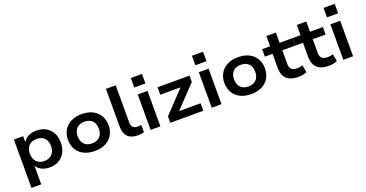

<svg xmlns="http://www.w3.org/2000/svg" viewBox="-39 -1530 4784 2513"><g transform="rotate(-20 2353.0 -273.5)"><path d="M81 180V-494H210V-394H204Q224 -446 276 -475Q328 -504 397 -504Q473 -504 528.5 -471.5Q584 -439 614.5 -382Q645 -325 645 -247Q645 -171 615 -113Q585 -55 530 -22.5Q475 10 398 10Q329 10 279.5 -19Q230 -48 209 -95H217V180ZM362 -93Q431 -93 470 -134.5Q509 -176 509 -248Q509 -320 470 -360Q431 -400 362 -400Q293 -400 253.5 -360Q214 -320 214 -248Q214 -176 253.5 -134.5Q293 -93 362 -93Z M1028 10Q940 10 876.5 -22Q813 -54 779 -112.5Q745 -171 745 -247Q745 -324 779 -381.5Q813 -439 876.5 -471.5Q940 -504 1027 -504Q1115 -504 1178.5 -471.5Q1242 -439 1276 -381.5Q1310 -324 1310 -247Q1310 -171 1276 -112.5Q1242 -54 1178.5 -22Q1115 10 1028 10ZM1027 -96Q1097 -96 1136 -136.5Q1175 -177 1175 -248Q1175 -319 1136 -358.5Q1097 -398 1027 -398Q958 -398 919 -358.5Q880 -319 880 -248Q880 -177 919 -136.5Q958 -96 1027 -96Z M1628 10Q1534 10 1487 -38Q1440 -86 1440 -176V-705H1576V-185Q1576 -158 1585.5 -138Q1595 -118 1614 -108.5Q1633 -99 1660 -99Q1673 -99 1687 -100Q1701 -101 1712 -104L1714 -1Q1693 4 1672.5 7Q1652 10 1628 10Z M1795 -595V-727H1950V-595ZM1806 0V-494H1942V0Z M2080 0V-89L2400 -427L2402 -390H2082V-494H2527V-406L2204 -66L2203 -104H2540V0Z M2646 -595V-727H2801V-595ZM2657 0V-494H2793V0Z M3206 10Q3118 10 3054.5 -22Q2991 -54 2957 -112.5Q2923 -171 2923 -247Q2923 -324 2957 -381.5Q2991 -439 3054.5 -471.5Q3118 -504 3205 -504Q3293 -504 3356.5 -471.5Q3420 -439 3454 -381.5Q3488 -324 3488 -247Q3488 -171 3454 -112.5Q3420 -54 3356.5 -22Q3293 10 3206 10ZM3205 -96Q3275 -96 3314 -136.5Q3353 -177 3353 -248Q3353 -319 3314 -358.5Q3275 -398 3205 -398Q3136 -398 3097 -358.5Q3058 -319 3058 -248Q3058 -177 3097 -136.5Q3136 -96 3205 -96Z M3861 10Q3755 10 3700.5 -41.5Q3646 -93 3646 -191V-390H3539V-494H3650V-637H3782V-494H3961V-390H3782V-198Q3782 -149 3807.5 -125.5Q3833 -102 3886 -102Q3906 -102 3924.5 -105.5Q3943 -109 3962 -115L3981 -14Q3958 -2 3927 4Q3896 10 3861 10Z M4285 10Q4179 10 4124.5 -41.5Q4070 -93 4070 -191V-390H3963V-494H4074V-637H4206V-494H4385V-390H4206V-198Q4206 -149 4231.5 -125.5Q4257 -102 4310 -102Q4330 -102 4348.5 -105.5Q4367 -109 4386 -115L4405 -14Q4382 -2 4351 4Q4320 10 4285 10Z M4479 -595V-727H4634V-595ZM4490 0V-494H4626V0Z"/></g></svg>

Font: Nunito Sans 10pt SemiExpanded
Style: Bold
Weight: 700
Width: 6
Designer: Vernon Adams
Foundry: Vernon Adams
Version: Version 3.101;gftools[0.9.27]